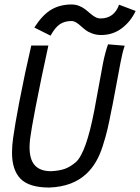

<svg xmlns="http://www.w3.org/2000/svg" viewBox="-20 -841 632 866"><path d="M302.7 -820.8Q321.3 -820.8 337.4 -814.2Q353.5 -807.6 365 -798.6Q376.5 -789.6 387 -780.3Q397.5 -771 409.2 -764.4Q420.9 -757.8 433.1 -757.8Q495.1 -757.8 517.1 -819.8L591.8 -791.5Q569.8 -744.1 529.5 -713.6Q489.3 -683.1 436.5 -683.1Q414.6 -683.1 396.5 -689.7Q378.4 -696.3 366.5 -705.3Q354.5 -714.4 344.5 -723.6Q334.5 -732.9 323.7 -739.5Q313 -746.1 301.8 -746.1Q271.5 -746.1 250 -731.7Q228.5 -717.3 208 -680.2L134.8 -716.8Q171.9 -774.4 211.4 -797.6Q251 -820.8 302.7 -820.8ZM467.3 -641.1 542.5 -634.8Q532.2 -605.5 523.4 -558.1Q517.1 -524.4 505.4 -461.9Q493.7 -399.4 488.3 -371.1L482.4 -342.8Q472.2 -289.6 464.6 -257.3Q457 -225.1 443.8 -183.6Q430.7 -142.1 412.6 -111.3Q394.5 -80.6 370.6 -58.1Q308.6 1 202.6 4.9Q111.8 4.9 73 -34.4Q34.2 -73.7 34.2 -152.3Q34.2 -184.1 39.1 -218.3Q46.9 -275.4 66.9 -380.4Q92.3 -512.7 121.1 -635.7H198.2Q165 -484.4 140.1 -355.5Q120.6 -253.9 115.7 -214.4Q113.3 -192.4 113.3 -177.2Q113.3 -121.1 137.5 -95Q161.6 -68.8 210.4 -68.8Q249 -70.8 273.4 -79.8Q297.9 -88.9 322.3 -109.9Q368.7 -151.9 405.3 -342.8Q410.6 -370.6 423.6 -441.9Q436.5 -513.2 444.8 -557.1Q454.1 -603.5 467.3 -641.1Z"/></svg>

Font: Fantasque Sans Mono
Style: Italic
Weight: 400
Italic angle: -11°
Monospace: yes
Designer: Jany Belluz
Version: Version 1.8.0 ; ttfautohint (v1.8.2)